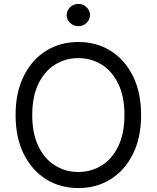

<svg xmlns="http://www.w3.org/2000/svg" viewBox="-20 -952 801 982"><path d="M701.7 -363.6Q701.7 -248.6 660.2 -164.8Q618.6 -81 546.2 -35.5Q473.7 9.9 380.7 9.9Q287.6 9.9 215.2 -35.5Q142.8 -81 101.2 -164.8Q59.7 -248.6 59.7 -363.6Q59.7 -478.7 101.2 -562.5Q142.8 -646.3 215.2 -691.8Q287.6 -737.2 380.7 -737.2Q473.7 -737.2 546.2 -691.8Q618.6 -646.3 660.2 -562.5Q701.7 -478.7 701.7 -363.6ZM616.5 -363.6Q616.5 -458.1 585 -523.1Q553.6 -588.1 500.2 -621.4Q446.7 -654.8 380.7 -654.8Q314.6 -654.8 261.2 -621.4Q207.7 -588.1 176.3 -523.1Q144.9 -458.1 144.9 -363.6Q144.9 -269.2 176.3 -204.2Q207.7 -139.2 261.2 -105.8Q314.6 -72.4 380.7 -72.4Q446.7 -72.4 500.2 -105.8Q553.6 -139.2 585 -204.2Q616.5 -269.2 616.5 -363.6ZM380.7 -818.2Q356.2 -818.2 338.6 -834.9Q321 -851.6 321 -875Q321 -898.4 338.6 -915.1Q356.2 -931.8 380.7 -931.8Q405.2 -931.8 422.8 -915.1Q440.3 -898.4 440.3 -875Q440.3 -851.6 422.8 -834.9Q405.2 -818.2 380.7 -818.2Z"/></svg>

Font: Inter Alia
Style: Regular
Weight: 400
Designer: Rasmus Andersson (Latin, Greek, Cyrillic etc.) and Evan from Shavian.info (Shavian, old style figures)
Foundry: Shavian.info
Version: Version 0.001;git-37ab20767